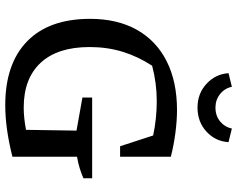

<svg xmlns="http://www.w3.org/2000/svg" viewBox="-108 -808 924 749"><g transform="rotate(90 354.5 -433.0)"><path d="M390 9Q228 9 140.5 -76.5Q53 -162 53 -322Q53 -428 95.5 -504Q138 -580 218 -620.5Q298 -661 409 -661Q449 -661 496 -655Q543 -649 591 -637V-439H550L508 -568Q442 -582 374 -582Q304 -582 236 -564Q200 -509 181.5 -449Q163 -389 163 -320Q163 -195 224.5 -129Q286 -63 399 -63Q439 -63 486 -72L489 -269L360 -292V-330H675V-296Q657 -288 636 -281.5Q615 -275 591 -271V-19Q481 9 390 9ZM399 -741Q344 -741 306 -776.5Q268 -812 265 -862L318 -875Q324 -847 346.5 -829Q369 -811 399 -811Q431 -811 453 -829Q475 -847 481 -875L534 -862Q531 -811 493 -776Q455 -741 399 -741Z"/></g></svg>

Font: Piazzolla Medium
Style: Regular
Weight: 500
Designer: Juan Pablo del Peral
Foundry: Huerta Tipografica
Version: Version 1.330